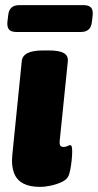

<svg xmlns="http://www.w3.org/2000/svg" viewBox="-20 -722 382 750"><path d="M136 8Q96 8 70.5 -5.5Q45 -19 34.5 -47Q24 -75 28 -116L65 -483Q67 -504 87.5 -514.5Q108 -525 150 -525H170Q212 -525 229.5 -514.5Q247 -504 245 -483L213 -170Q212 -159 215.5 -153.5Q219 -148 229 -148Q237 -148 243.5 -151.5Q250 -155 254 -155Q259 -155 260.5 -148Q262 -141 262 -130Q262 -116 260 -96.5Q258 -77 254.5 -59Q251 -41 246 -32Q240 -20 221 -11Q202 -2 179 3Q156 8 136 8ZM45 -597Q22 -597 14.5 -607.5Q7 -618 9 -637L12 -662Q14 -683 25 -692.5Q36 -702 56 -702H306Q326 -702 335 -693Q344 -684 342 -662L339 -637Q337 -616 326 -606.5Q315 -597 295 -597Z"/></svg>

Font: Asap Black
Style: Italic
Weight: 900
Italic angle: -6°
Designer: Pablo Cosgaya
Foundry: Omnibus-Type
Version: Version 3.001